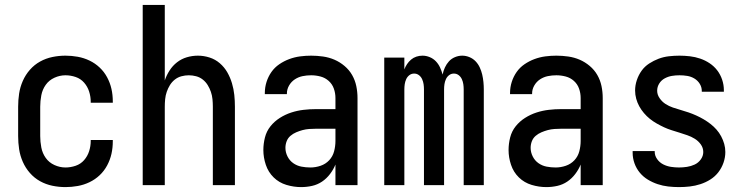

<svg xmlns="http://www.w3.org/2000/svg" viewBox="-20 -755 3040 783"><path d="M247 8Q220 8 193.5 2.5Q167 -3 143.5 -16Q120 -29 102 -49.5Q84 -70 73 -95Q62 -120 58 -146.5Q54 -173 54 -200V-320Q54 -347 58 -373.5Q62 -400 73 -425Q84 -450 102 -470.5Q120 -491 143.5 -504Q167 -517 193.5 -522.5Q220 -528 247 -528Q272 -528 297 -523.5Q322 -519 345 -508Q368 -497 386.5 -479.5Q405 -462 417 -439.5Q429 -417 434.5 -392.5Q440 -368 440 -342V-336H350V-340Q350 -361 343.5 -381.5Q337 -402 323 -418Q309 -434 288.5 -441Q268 -448 247 -448Q224 -448 202 -438Q180 -428 166.5 -409Q153 -390 148.5 -366.5Q144 -343 144 -320V-200Q144 -177 148.5 -153.5Q153 -130 166.5 -111Q180 -92 202 -82Q224 -72 247 -72Q268 -72 288.5 -79Q309 -86 323 -102Q337 -118 343.5 -138.5Q350 -159 350 -180V-184H440V-178Q440 -152 434.5 -127.5Q429 -103 417 -80.5Q405 -58 386.5 -40.5Q368 -23 345 -12Q322 -1 297 3.5Q272 8 247 8Z M562 0V-735H652V-427Q659 -448 671.5 -467.5Q684 -487 702 -501Q720 -515 742 -521.5Q764 -528 787 -528Q811 -528 834.5 -520.5Q858 -513 876.5 -497Q895 -481 907 -460Q919 -439 926 -415.5Q933 -392 935.5 -368Q938 -344 938 -320V0H848V-320Q848 -335 846.5 -350.5Q845 -366 840 -380.5Q835 -395 827 -408Q819 -421 807 -430.5Q795 -440 780 -444Q765 -448 750 -448Q735 -448 720 -444Q705 -440 693 -430.5Q681 -421 673 -408Q665 -395 660 -380.5Q655 -366 653.5 -350.5Q652 -335 652 -320V0Z M1208 8Q1178 8 1148 -1Q1118 -10 1096 -31.5Q1074 -53 1064 -83Q1054 -113 1054 -143Q1054 -169 1060.5 -194.5Q1067 -220 1083 -240Q1099 -260 1121 -274Q1143 -288 1167.5 -296Q1192 -304 1217.5 -307Q1243 -310 1269 -310H1348V-355Q1348 -375 1341.5 -393.5Q1335 -412 1320.5 -425Q1306 -438 1287 -443Q1268 -448 1249 -448Q1231 -448 1214 -444.5Q1197 -441 1182.5 -431.5Q1168 -422 1159 -406.5Q1150 -391 1150 -374V-371H1060V-376Q1060 -399 1067 -421Q1074 -443 1087 -461.5Q1100 -480 1119 -493Q1138 -506 1159.5 -514Q1181 -522 1203.5 -525Q1226 -528 1249 -528Q1273 -528 1297.5 -524.5Q1322 -521 1344 -511.5Q1366 -502 1385 -486Q1404 -470 1416 -449Q1428 -428 1433 -404Q1438 -380 1438 -355V0H1348V-84Q1340 -64 1326 -45.5Q1312 -27 1293.5 -14.5Q1275 -2 1253 3Q1231 8 1208 8ZM1246 -72Q1267 -72 1287.5 -79Q1308 -86 1322.5 -101.5Q1337 -117 1342.5 -138Q1348 -159 1348 -180V-230H1269Q1255 -230 1241 -229Q1227 -228 1214 -224.5Q1201 -221 1188 -215.5Q1175 -210 1164.5 -201Q1154 -192 1149 -179Q1144 -166 1144 -152Q1144 -134 1152.5 -117Q1161 -100 1176 -89.5Q1191 -79 1209 -75.5Q1227 -72 1246 -72Z M1547 0V-520H1629V-472Q1633 -483 1640 -493.5Q1647 -504 1656.5 -512Q1666 -520 1678 -524Q1690 -528 1703 -528Q1718 -528 1732.5 -522Q1747 -516 1757.5 -505Q1768 -494 1774.5 -480Q1781 -466 1785 -451Q1788 -466 1794.5 -480Q1801 -494 1811 -505Q1821 -516 1835.5 -522Q1850 -528 1865 -528Q1880 -528 1894.5 -522Q1909 -516 1919.5 -505Q1930 -494 1936.5 -480Q1943 -466 1946.5 -451Q1950 -436 1951.5 -420.5Q1953 -405 1953 -390V0H1871V-390Q1871 -401 1869.5 -411.5Q1868 -422 1863.5 -432Q1859 -442 1850.5 -448.5Q1842 -455 1831 -455Q1820 -455 1811.5 -448.5Q1803 -442 1798.5 -432Q1794 -422 1792.5 -411.5Q1791 -401 1791 -390V0H1709V-390Q1709 -401 1707.5 -411.5Q1706 -422 1701.5 -432Q1697 -442 1688.5 -448.5Q1680 -455 1669 -455Q1658 -455 1649.5 -448.5Q1641 -442 1636.5 -432Q1632 -422 1630.5 -411.5Q1629 -401 1629 -390V0Z M2208 8Q2178 8 2148 -1Q2118 -10 2096 -31.5Q2074 -53 2064 -83Q2054 -113 2054 -143Q2054 -169 2060.5 -194.5Q2067 -220 2083 -240Q2099 -260 2121 -274Q2143 -288 2167.5 -296Q2192 -304 2217.5 -307Q2243 -310 2269 -310H2348V-355Q2348 -375 2341.5 -393.5Q2335 -412 2320.5 -425Q2306 -438 2287 -443Q2268 -448 2249 -448Q2231 -448 2214 -444.5Q2197 -441 2182.5 -431.5Q2168 -422 2159 -406.5Q2150 -391 2150 -374V-371H2060V-376Q2060 -399 2067 -421Q2074 -443 2087 -461.5Q2100 -480 2119 -493Q2138 -506 2159.5 -514Q2181 -522 2203.5 -525Q2226 -528 2249 -528Q2273 -528 2297.5 -524.5Q2322 -521 2344 -511.5Q2366 -502 2385 -486Q2404 -470 2416 -449Q2428 -428 2433 -404Q2438 -380 2438 -355V0H2348V-84Q2340 -64 2326 -45.5Q2312 -27 2293.5 -14.5Q2275 -2 2253 3Q2231 8 2208 8ZM2246 -72Q2267 -72 2287.5 -79Q2308 -86 2322.5 -101.5Q2337 -117 2342.5 -138Q2348 -159 2348 -180V-230H2269Q2255 -230 2241 -229Q2227 -228 2214 -224.5Q2201 -221 2188 -215.5Q2175 -210 2164.5 -201Q2154 -192 2149 -179Q2144 -166 2144 -152Q2144 -134 2152.5 -117Q2161 -100 2176 -89.5Q2191 -79 2209 -75.5Q2227 -72 2246 -72Z M2749 8Q2727 8 2705 5.5Q2683 3 2662 -4Q2641 -11 2622 -22.5Q2603 -34 2589 -51Q2575 -68 2567.5 -89Q2560 -110 2560 -132V-139H2650V-136Q2650 -120 2660 -106Q2670 -92 2685 -84.5Q2700 -77 2716.5 -74.5Q2733 -72 2749 -72Q2765 -72 2781.5 -74.5Q2798 -77 2813 -84Q2828 -91 2838 -105Q2848 -119 2848 -135Q2848 -152 2838 -166Q2828 -180 2813.5 -189Q2799 -198 2783 -203.5Q2767 -209 2751 -214Q2735 -219 2719 -224Q2703 -229 2688 -236Q2673 -243 2658 -251.5Q2643 -260 2630 -270.5Q2617 -281 2606 -294Q2595 -307 2587 -321.5Q2579 -336 2574.5 -352.5Q2570 -369 2570 -386Q2570 -407 2577 -428Q2584 -449 2596.5 -466.5Q2609 -484 2627.5 -496Q2646 -508 2666 -515.5Q2686 -523 2707.5 -525.5Q2729 -528 2751 -528Q2772 -528 2793.5 -525.5Q2815 -523 2835.5 -516Q2856 -509 2874 -497Q2892 -485 2905 -468Q2918 -451 2925 -430Q2932 -409 2932 -388V-381H2842V-384Q2842 -400 2833.5 -413.5Q2825 -427 2811.5 -435Q2798 -443 2782.5 -445.5Q2767 -448 2751 -448Q2735 -448 2720 -445.5Q2705 -443 2691 -435.5Q2677 -428 2668.5 -414.5Q2660 -401 2660 -385Q2660 -369 2670 -354.5Q2680 -340 2694 -331Q2708 -322 2724 -316.5Q2740 -311 2756 -306.5Q2772 -302 2788 -296.5Q2804 -291 2819.5 -284Q2835 -277 2849.5 -268.5Q2864 -260 2877.5 -249.5Q2891 -239 2902 -226.5Q2913 -214 2921 -199Q2929 -184 2933.5 -168Q2938 -152 2938 -135Q2938 -113 2930.5 -91.5Q2923 -70 2909.5 -52.5Q2896 -35 2877 -23Q2858 -11 2836.5 -4Q2815 3 2793 5.5Q2771 8 2749 8Z"/></svg>

Font: Iosevka Custom Medium
Style: Regular
Weight: 500
Monospace: yes
Designer: Belleve Invis
Foundry: Belleve Invis
Version: Version 32.5.0; ttfautohint (v1.8.4)